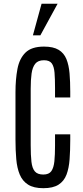

<svg xmlns="http://www.w3.org/2000/svg" viewBox="-20 -988 442 1017"><path d="M209.5 8.8Q158.7 8.8 128.9 -10Q99.1 -28.8 84.7 -63.2Q70.3 -97.7 66.2 -144.8Q62 -191.9 62 -249V-499Q62 -567.4 72.3 -622.3Q82.5 -677.2 114.7 -709.2Q147 -741.2 212.9 -741.2Q262.2 -741.2 290.5 -724.1Q318.8 -707 331.8 -675Q344.7 -643.1 348.4 -599.1Q352.1 -555.2 352.1 -502.4V-471.7H271.5V-522Q271.5 -570.8 268.8 -603.3Q266.1 -635.7 254.2 -652.3Q242.2 -668.9 212.9 -668.9Q181.6 -668.9 166.7 -650.4Q151.9 -631.8 147.2 -598.1Q142.6 -564.5 142.6 -518.1V-219.2Q142.6 -166 146.5 -131.3Q150.4 -96.7 164.6 -80.1Q178.7 -63.5 209.5 -63.5Q239.3 -63.5 252 -81.5Q264.6 -99.6 268.1 -134Q271.5 -168.5 271.5 -216.8V-276.4H352.1V-247.1Q352.1 -190.9 348.6 -144Q345.2 -97.2 332.3 -63Q319.3 -28.8 290.3 -10Q261.2 8.8 209.5 8.8ZM154.3 -800.8 200.2 -968.3H285.2L193.8 -800.8Z"/></svg>

Font: Antonio ExtraLight
Style: Regular
Weight: 250
Designer: Vernon Adams
Foundry: Vernon Adams
Version: Version 1.002